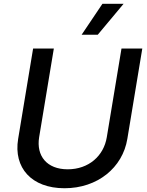

<svg xmlns="http://www.w3.org/2000/svg" viewBox="-20 -984 778 1016"><path d="M622.9 -727.3 545.1 -257.8C529.1 -159.1 449.2 -88.1 338.4 -88.1C227.6 -88.1 171.2 -159.1 187.1 -257.8L264.9 -727.3H155.2L76 -248.9C50.8 -96.2 146.7 12.1 321.4 12.1C495.7 12.1 628.6 -96.2 653.8 -248.9L733 -727.3ZM411.9 -800.1H497.2L633.9 -963.8H522Z"/></svg>

Font: Magic Ui Pro Medium
Style: Italic
Weight: 500
Italic angle: -9.39999°
Designer: Stefan Endress, Andreas Faust
Version: Version 1.000;FEAKit 1.0